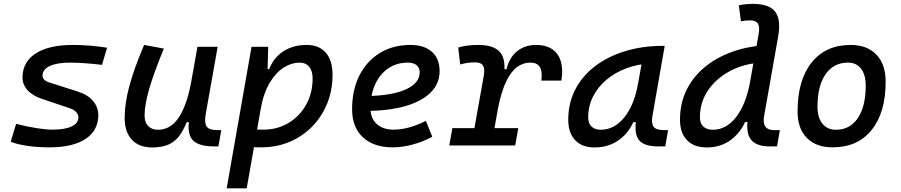

<svg xmlns="http://www.w3.org/2000/svg" viewBox="-20 -763 4728 1007"><path d="M239.7 9.8Q176.3 9.8 123 2Q69.8 -5.9 36.1 -19.5L64.5 -113.3Q121.1 -99.1 171.1 -91.1Q221.2 -83 256.3 -83Q320.3 -83 355.7 -99.9Q391.1 -116.7 391.1 -147.5Q391.1 -162.6 379.2 -175.5Q367.2 -188.5 344.7 -195.8L198.2 -245.1Q149.9 -261.2 124 -290.5Q98.1 -319.8 98.1 -356.4Q98.1 -438 167.2 -482.7Q236.3 -527.3 362.8 -527.3Q407.2 -527.3 453.9 -523.4Q500.5 -519.5 541.5 -512.7L515.1 -422.9Q469.2 -428.2 425.5 -431.4Q381.8 -434.6 348.1 -434.6Q278.8 -434.6 241 -416.7Q203.1 -398.9 203.1 -366.2Q203.1 -354.5 212.4 -345Q221.7 -335.4 239.7 -330.1L388.7 -282.7Q440.4 -266.1 468 -233.6Q495.6 -201.2 495.6 -159.2Q495.6 -78.6 428.7 -34.4Q361.8 9.8 239.7 9.8Z M777.3 10.3Q709 10.3 671.4 -30.5Q633.8 -71.3 633.8 -145Q633.8 -219.7 658 -310.3Q682.1 -400.9 735.8 -527.3L839.4 -508.3Q786.1 -378.9 762.2 -295.7Q738.3 -212.4 738.3 -157.2Q738.3 -121.6 756.8 -102.1Q775.4 -82.5 809.1 -82.5Q874 -82.5 916.5 -145.3Q959 -208 981.4 -325.7L972.7 -122.6H940.4L968.3 -146Q951.2 -98.1 929.2 -63Q907.2 -27.8 871.8 -8.8Q836.4 10.3 777.3 10.3ZM1102.5 4.9Q1049.8 4.9 1018.6 -9Q987.3 -22.9 976.1 -52.7Q964.8 -82.5 971.2 -129.9L965.3 -234.9L1015.6 -517.6H1121.6L1059.1 -165.5Q1050.8 -118.7 1063.7 -99.6Q1076.7 -80.6 1119.6 -80.6H1140.6L1125.5 4.9Z M1273.9 224.6H1168.9L1299.3 -517.6H1386.7L1383.3 -395ZM1350.1 9.8Q1314.5 9.8 1279.3 7.1Q1244.1 4.4 1208.5 -0.5L1257.3 -95.2Q1289.1 -83 1360.8 -83Q1434.6 -83 1493.2 -118.2Q1551.8 -153.3 1585.7 -214.1Q1619.6 -274.9 1619.6 -351.6Q1619.6 -391.1 1601.6 -412.8Q1583.5 -434.6 1550.3 -434.6Q1509.8 -434.6 1468.8 -409.2Q1427.7 -383.8 1395 -329.6Q1362.3 -275.4 1346.7 -189.5L1365.7 -399.9H1408.2L1380.4 -362.8Q1397.9 -441.4 1452.6 -484.4Q1507.3 -527.3 1589.4 -527.3Q1653.3 -527.3 1688.7 -486.6Q1724.1 -445.8 1724.1 -371.1Q1724.1 -289.6 1696 -220.2Q1668 -150.9 1617.2 -99.1Q1566.4 -47.4 1498.3 -18.8Q1430.2 9.8 1350.1 9.8Z M2044.4 -83Q2083.5 -83 2127.9 -95.2Q2172.4 -107.4 2213.4 -129.4L2247.1 -45.9Q2199.2 -19.5 2144.5 -4.9Q2089.8 9.8 2040 9.8Q1939.5 9.8 1883.1 -43Q1826.7 -95.7 1826.7 -189.9Q1826.7 -291.5 1865 -367.2Q1903.3 -442.9 1972.2 -485.1Q2041 -527.3 2132.8 -527.3Q2205.1 -527.3 2245.4 -491.2Q2285.6 -455.1 2285.6 -390.6Q2285.6 -294.9 2187.7 -239.7Q2089.8 -184.6 1914.6 -181.2L1904.3 -259.3Q2035.2 -261.2 2108.2 -293.9Q2181.2 -326.7 2181.2 -384.3Q2181.2 -407.7 2165 -421.1Q2148.9 -434.6 2119.1 -434.6Q2061 -434.6 2016.8 -404.8Q1972.7 -375 1948 -321.3Q1923.3 -267.6 1922.9 -195.8Q1923.3 -142.6 1955.6 -112.8Q1987.8 -83 2044.4 -83Z M2452.1 0 2517.1 -364.7Q2523.9 -402.3 2513.2 -419.2Q2502.4 -436 2472.7 -436Q2431.6 -436 2393.6 -424.8L2383.3 -513.7Q2405.3 -520.5 2431.6 -523.9Q2458 -527.3 2488.3 -527.3Q2573.2 -527.3 2605 -486.3Q2636.7 -445.3 2620.6 -355L2557.1 0ZM2336.4 0 2352.5 -90.8H2698.2L2682.1 0ZM2590.8 -190.4 2615.2 -399.9H2636.7Q2650.9 -460.9 2691.9 -494.1Q2732.9 -527.3 2790.5 -527.3Q2868.7 -527.3 2903.6 -478.3Q2938.5 -429.2 2924.3 -340.3H2819.3Q2825.7 -388.2 2811.5 -411.4Q2797.4 -434.6 2761.2 -434.6Q2724.1 -434.6 2692.1 -411.6Q2660.2 -388.7 2634.5 -335.2Q2608.9 -281.7 2590.8 -190.4Z M3099.1 10.3Q3032.7 10.3 2996.6 -27.8Q2960.4 -65.9 2960.4 -135.3Q2960.4 -223.1 2997.8 -294.7Q3035.2 -366.2 3102.5 -417Q3169.9 -467.8 3260.3 -495.1Q3350.6 -522.5 3456.5 -522.5H3466.3L3401.9 -154.8Q3395 -115.7 3408 -98.1Q3420.9 -80.6 3463.9 -80.6H3483.9L3469.2 4.9H3434.6Q3397 4.9 3371.8 -2.7Q3346.7 -10.3 3332.8 -26.6Q3318.8 -43 3314.9 -69.8Q3311 -96.7 3315.9 -135.3L3344.2 -122.6H3287.6L3313.5 -150.9Q3286.6 -74.2 3230.5 -32Q3174.3 10.3 3099.1 10.3ZM3130.9 -82.5Q3201.2 -82.5 3253.4 -146Q3305.7 -209.5 3326.7 -325.7L3352.1 -467.3L3391.6 -429.7Q3323.2 -426.8 3263.9 -404.3Q3204.6 -381.8 3159.9 -344Q3115.2 -306.2 3090.1 -256.1Q3064.9 -206.1 3064.9 -147.5Q3064.9 -116.2 3082.3 -99.4Q3099.6 -82.5 3130.9 -82.5Z M3687.5 10.3Q3620.1 10.3 3583.3 -27.8Q3546.4 -65.9 3546.4 -135.3Q3546.4 -224.6 3583.7 -296.9Q3621.1 -369.1 3688.5 -420.7Q3755.9 -472.2 3846.2 -499.8Q3936.5 -527.3 4042.5 -527.3H4051.3L3977.5 -434.6Q3886.2 -430.7 3812 -392.1Q3737.8 -353.5 3694.3 -290.3Q3650.9 -227.1 3650.9 -147.5Q3650.9 -116.2 3668.7 -99.4Q3686.5 -82.5 3719.2 -82.5Q3787.6 -82.5 3838.6 -146Q3889.6 -209.5 3912.6 -325.7L3906.7 -123H3850.1L3898.9 -150.9Q3874.5 -78.1 3819.1 -33.9Q3763.7 10.3 3687.5 10.3ZM4018.1 4.9Q3982.4 4.9 3957.8 -3.9Q3933.1 -12.7 3918.9 -30.5Q3904.8 -48.3 3900.9 -75.9Q3897 -103.5 3902.3 -141.1L3908.2 -302.2L3959 -584.5Q3965.8 -622.1 3955.1 -639.2Q3944.3 -656.2 3914.6 -656.2Q3902.3 -656.2 3890.4 -655Q3878.4 -653.8 3866.2 -650.9L3855 -734.9Q3873.5 -739.3 3892.1 -741Q3910.6 -742.7 3929.2 -742.7Q4014.2 -742.7 4045.7 -701.7Q4077.1 -660.6 4061 -569.8L3987.8 -155.3Q3983.4 -130.4 3987.5 -113.8Q3991.7 -97.2 4004.9 -88.9Q4018.1 -80.6 4040.5 -80.6H4070.3L4055.2 4.9Z M4346.7 9.8Q4260.3 9.8 4211.7 -39.8Q4163.1 -89.4 4163.1 -177.7Q4163.1 -342.8 4236.8 -435.1Q4310.5 -527.3 4441.4 -527.3Q4527.8 -527.3 4576.4 -476.6Q4625 -425.8 4625 -335Q4625 -172.4 4551.5 -81.3Q4478 9.8 4346.7 9.8ZM4364.7 -82.5Q4438 -82.5 4479.2 -143.8Q4520.5 -205.1 4520.5 -314Q4520.5 -370.6 4496.1 -402.6Q4471.7 -434.6 4427.2 -434.6Q4352.1 -434.6 4309.8 -373.5Q4267.6 -312.5 4267.6 -203.6Q4267.6 -146.5 4293.2 -114.5Q4318.8 -82.5 4364.7 -82.5Z"/></svg>

Font: Cascadia Code PL
Style: Italic
Weight: 400
Italic angle: -10°
Monospace: yes
Designer: Aaron Bell
Foundry: Saja Typeworks
Version: Version 2404.023